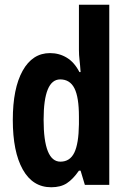

<svg xmlns="http://www.w3.org/2000/svg" viewBox="-20 -831 541 810"><path d="M196 -41Q118 -41 76 -116Q34 -191 34 -325Q34 -458 75.5 -532.5Q117 -607 191 -607Q230 -607 262 -587.5Q294 -568 315 -527H320Q318 -557 315.5 -578Q313 -599 313 -620V-811H441V-51H338L320 -111H313Q288 -75 262 -58Q236 -41 196 -41ZM235 -149Q275 -149 293.5 -187Q312 -225 313 -307V-339Q313 -421 294 -458.5Q275 -496 234 -496Q164 -496 164 -326Q164 -149 235 -149Z"/></svg>

Font: Noto Sans Tamil UI ExtraCondensed
Style: Bold
Weight: 700
Width: 2
Designer: Jelle Bosma - Monotype Design Team
Foundry: Monotype Imaging Inc.
Version: Version 2.004; ttfautohint (v1.8.4.7-5d5b)